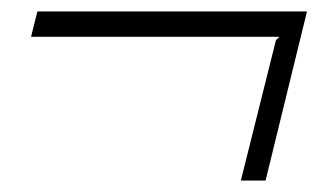

<svg xmlns="http://www.w3.org/2000/svg" viewBox="-20 -364 568 334"><path d="M442 -50H399L460 -294L466 -300H34L45 -344H514Z"/></svg>

Font: TypoPRO Sinkin Sans
Style: 200 X Light Italic
Weight: 200
Italic angle: -112°
Designer: Keith Bates
Foundry: K-Type
Version: Sinkin Sans (version 1.0)  by Keith Bates   •   © 2014   www